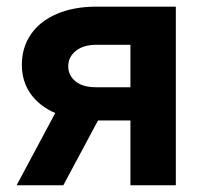

<svg xmlns="http://www.w3.org/2000/svg" viewBox="-20 -550 596 570"><path d="M367.2 -192.4H271L168 0H29.3L144 -214.4Q96.7 -234.9 70.8 -271.7Q44.9 -308.6 44.9 -357.4Q44.9 -409.2 71.8 -448.2Q98.6 -487.3 148.9 -508.8Q199.2 -530.3 266.6 -530.3H502V0H367.2ZM264.6 -291H367.2V-417H266.6Q227.1 -417 204.8 -398.7Q182.6 -380.4 182.6 -353.5Q182.6 -326.2 204.1 -308.6Q225.6 -291 264.6 -291Z"/></svg>

Font: WEMIX Pretendard
Style: Bold
Weight: 700
Designer: Base glyphs from Inter by Rasmus Andersson; Hangeul glyphs from Noto Sans CJK(Source Han Sans) by Jang Soo-young and Kan
Foundry: Kil Hyung-jin
Version: Version 1.000